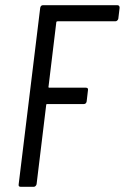

<svg xmlns="http://www.w3.org/2000/svg" viewBox="-20 -720 481 740"><path d="M425 -638H202Q200 -638 198.5 -637Q197 -636 197 -634L167 -386Q166 -385 167 -383.5Q168 -382 170 -382H311Q321 -382 319 -372L314 -329Q312 -319 303 -319H162Q158 -319 158 -315L121 -10Q120 -6 117 -3Q114 0 110 0H60Q50 0 52 -10L135 -690Q137 -700 146 -700H432Q441 -700 441 -690L436 -648Q435 -644 432 -641Q429 -638 425 -638Z"/></svg>

Font: Barlow Condensed
Style: Italic
Weight: 400
Width: 3
Italic angle: -7°
Designer: Jeremy Tribby
Foundry: Tribby Type
Version: Version 1.408